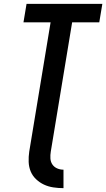

<svg xmlns="http://www.w3.org/2000/svg" viewBox="-20 -755 552 998"><path d="M310 223Q283 223 257 219Q231 215 208.5 204.5Q186 194 167.5 176.5Q149 159 139.5 136Q130 113 129 86.5Q128 60 132 33L243 -639H102L118 -735H512L496 -639H355L244 33Q241 51 242 68.5Q243 86 252 99.5Q261 113 276.5 120Q292 127 310 127Z"/></svg>

Font: Iosevka Term Curly Oblique
Style: Bold
Weight: 700
Italic angle: -9°
Designer: Belleve Invis
Foundry: Belleve Invis
Version: Version 32.3.0